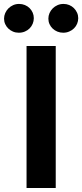

<svg xmlns="http://www.w3.org/2000/svg" viewBox="-39 -947 414 967"><path d="M241.7 0H94.7V-715.3H241.7ZM-18.6 -853Q-18.6 -867.7 -12.7 -881.1Q-6.8 -894.5 3.4 -904.8Q13.7 -915 27.3 -921.1Q41 -927.2 57.1 -927.2Q72.8 -927.2 86.4 -921.6Q100.1 -916 110.1 -906Q120.1 -896 125.7 -883.1Q131.3 -870.1 131.3 -855.5Q131.3 -840.8 125.7 -827.4Q120.1 -814 110.1 -804Q100.1 -793.9 86.2 -788.1Q72.3 -782.2 55.7 -782.2Q40 -782.2 26.6 -787.8Q13.2 -793.5 3.2 -803Q-6.8 -812.5 -12.7 -825.4Q-18.6 -838.4 -18.6 -853ZM204.6 -853Q204.6 -867.7 210.4 -881.1Q216.3 -894.5 226.6 -904.8Q236.8 -915 250.7 -921.1Q264.6 -927.2 280.8 -927.2Q296.4 -927.2 309.8 -921.6Q323.2 -916 333.3 -906Q343.3 -896 349.1 -883.1Q355 -870.1 355 -855.5Q355 -840.8 349.4 -827.4Q343.8 -814 333.5 -804Q323.2 -793.9 309.3 -788.1Q295.4 -782.2 279.3 -782.2Q263.7 -782.2 250 -787.8Q236.3 -793.5 226.3 -803Q216.3 -812.5 210.4 -825.4Q204.6 -838.4 204.6 -853Z"/></svg>

Font: Proza Libre
Style: SemiBold
Weight: 600
Designer: Jasper de Waard
Foundry: Jasper de Waard
Version: Version 1.000; ttfautohint (v1.4.1.8-43bc) -l 8 -r 50 -G 200